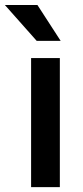

<svg xmlns="http://www.w3.org/2000/svg" viewBox="-57 -766 338 786"><path d="M188 -528.3V0H70.3V-528.3ZM96.2 -745.6 191.4 -598.6H93.3L-37.1 -745.6Z"/></svg>

Font: Vazirmatn FD Medium
Style: Regular
Weight: 500
Designer: Saber Rastikerdar
Foundry: Saber Rastikerdar
Version: Version 33.003